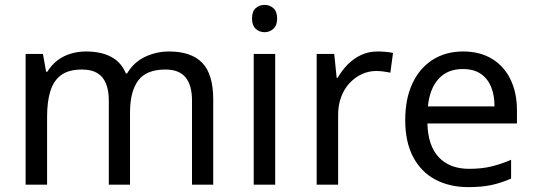

<svg xmlns="http://www.w3.org/2000/svg" viewBox="-20 -757 2190 787"><path d="M673 -546Q764 -546 809 -499.5Q854 -453 854 -349V0H767V-345Q767 -408 740.5 -440Q714 -472 658 -472Q580 -472 546.5 -427Q513 -382 513 -296V0H426V-345Q426 -387 414 -415.5Q402 -444 378 -458Q354 -472 316 -472Q262 -472 231 -449.5Q200 -427 186.5 -384Q173 -341 173 -278V0H85V-536H156L169 -463H174Q191 -491 215.5 -509.5Q240 -528 270 -537Q300 -546 332 -546Q394 -546 435.5 -524Q477 -502 496 -456H501Q528 -502 574.5 -524Q621 -546 673 -546Z M1108 -536V0H1020V-536ZM1065 -737Q1085 -737 1100.5 -723.5Q1116 -710 1116 -681Q1116 -653 1100.5 -639Q1085 -625 1065 -625Q1043 -625 1028 -639Q1013 -653 1013 -681Q1013 -710 1028 -723.5Q1043 -737 1065 -737Z M1528 -546Q1543 -546 1560.5 -544.5Q1578 -543 1591 -540L1580 -459Q1567 -462 1551.5 -464Q1536 -466 1522 -466Q1491 -466 1463 -453Q1435 -440 1413 -416.5Q1391 -393 1378.5 -360Q1366 -327 1366 -286V0H1278V-536H1350L1360 -438H1364Q1381 -468 1405 -492.5Q1429 -517 1460 -531.5Q1491 -546 1528 -546Z M1878 -546Q1947 -546 1996.5 -516Q2046 -486 2072.5 -431.5Q2099 -377 2099 -304V-251H1732Q1734 -160 1778.5 -112.5Q1823 -65 1903 -65Q1954 -65 1993.5 -74.5Q2033 -84 2075 -102V-25Q2034 -7 1994 1.5Q1954 10 1899 10Q1823 10 1764.5 -21Q1706 -52 1673.5 -113.5Q1641 -175 1641 -264Q1641 -352 1670.5 -415Q1700 -478 1753.5 -512Q1807 -546 1878 -546ZM1877 -474Q1814 -474 1777.5 -433.5Q1741 -393 1734 -321H2007Q2007 -367 1993 -401Q1979 -435 1950.5 -454.5Q1922 -474 1877 -474Z"/></svg>

Font: uoriya15
Style: Book
Weight: 400
Designer: Jelle Bosma - Monotype Design Team
Foundry: Monotype Imaging Inc.
Version: Version 2.003